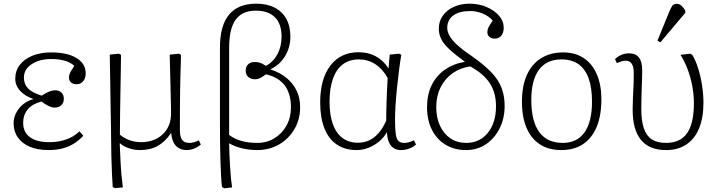

<svg xmlns="http://www.w3.org/2000/svg" viewBox="-20 -802 3894 1044"><path d="M244 14Q186 14 143.5 -3.5Q101 -21 77.5 -54Q54 -87 54 -131Q54 -176 84 -213Q114 -250 161 -263V-264Q115 -280 89 -308.5Q63 -337 63 -374Q63 -417 87.5 -449Q112 -481 156 -499Q200 -517 259 -517Q346 -517 396 -486.5Q446 -456 446 -403Q446 -377 432.5 -360.5Q419 -344 397 -344Q377 -344 366 -354Q355 -364 355 -381Q355 -389 357.5 -397Q360 -405 366.5 -416Q373 -427 384 -444Q365 -462 333.5 -471.5Q302 -481 259 -481Q194 -481 152 -453Q110 -425 110 -380Q110 -344 132.5 -321Q155 -298 206 -282Q234 -299 249.5 -305Q265 -311 280 -311Q302 -311 314.5 -298.5Q327 -286 327 -264Q327 -243 313.5 -230Q300 -217 277 -217Q263 -217 246.5 -224.5Q230 -232 205 -250Q156 -237 131 -207.5Q106 -178 106 -133Q106 -83 143 -56Q180 -29 247 -29Q281 -29 310.5 -35.5Q340 -42 365 -54.5Q390 -67 412 -88L433 -64Q409 -38 380.5 -20.5Q352 -3 318.5 5.5Q285 14 244 14Z M605 221 593 215Q591 192 589 147Q587 102 585.5 46.5Q584 -9 584 -62Q584 -74 583.5 -107Q583 -140 582 -186.5Q581 -233 580.5 -283Q580 -333 579 -379.5Q578 -426 577.5 -459.5Q577 -493 577 -505L626 -510L638 -504Q638 -474 637 -423.5Q636 -373 635 -312Q634 -251 633 -188Q632 -125 632 -70Q655 -50 685 -39.5Q715 -29 746 -29Q820 -29 865 -72Q910 -115 910 -184Q910 -203 909.5 -231Q909 -259 908 -291.5Q907 -324 906.5 -356.5Q906 -389 905 -419Q904 -449 903.5 -471.5Q903 -494 903 -505L953 -510L964 -504Q964 -481 963 -454Q962 -427 961 -393Q960 -359 959.5 -315.5Q959 -272 958.5 -218Q958 -164 958 -96Q958 -71 963.5 -55Q969 -39 980.5 -32Q992 -25 1012 -25Q1021 -25 1036 -29Q1051 -33 1061 -39L1072 -16Q1057 -3 1036.5 5.5Q1016 14 995 14Q971 14 952.5 3.5Q934 -7 924 -27.5Q914 -48 911 -77H909Q878 -31 837.5 -8.5Q797 14 741 14Q711 14 681 4Q651 -6 634 -22H631Q633 24 635 67.5Q637 111 640.5 149Q644 187 648 217Z M1199 222 1187 215Q1184 190 1182 153Q1180 116 1178.5 70.5Q1177 25 1176.5 -27.5Q1176 -80 1176 -137V-544Q1176 -663 1225.5 -722.5Q1275 -782 1374 -782Q1432 -782 1473.5 -760.5Q1515 -739 1537 -699Q1559 -659 1559 -603Q1559 -545 1530.5 -497.5Q1502 -450 1452 -426V-424Q1504 -407 1539.5 -377Q1575 -347 1593.5 -307.5Q1612 -268 1612 -219Q1612 -153 1581 -100Q1550 -47 1497.5 -16.5Q1445 14 1378 14Q1335 14 1294.5 4Q1254 -6 1228 -22H1226Q1226 2 1227.5 36Q1229 70 1231 104.5Q1233 139 1236 169Q1239 199 1242 217ZM1379 -25Q1431 -25 1472.5 -50.5Q1514 -76 1538 -119.5Q1562 -163 1562 -218Q1562 -292 1528.5 -337Q1495 -382 1426 -398Q1409 -385 1395 -378Q1381 -371 1367 -371Q1344 -371 1330 -383.5Q1316 -396 1316 -417Q1316 -440 1329.5 -452.5Q1343 -465 1366 -465Q1381 -465 1394.5 -460.5Q1408 -456 1426 -444Q1466 -465 1488.5 -507Q1511 -549 1511 -603Q1511 -672 1475 -708Q1439 -744 1371 -744Q1297 -744 1261.5 -695Q1226 -646 1226 -543V-68Q1256 -46 1293.5 -35.5Q1331 -25 1379 -25Z M1919 14Q1856 14 1811.5 -16Q1767 -46 1744 -104Q1721 -162 1721 -245Q1721 -373 1776.5 -445.5Q1832 -518 1930 -518Q1982 -518 2023 -496Q2064 -474 2091 -432H2093L2099 -505L2150 -510L2162 -504Q2155 -463 2149 -414.5Q2143 -366 2138 -317.5Q2133 -269 2130.5 -226.5Q2128 -184 2128 -154Q2128 -100 2132 -72.5Q2136 -45 2147 -35Q2158 -25 2180 -25Q2190 -25 2203 -28.5Q2216 -32 2231 -39L2242 -16Q2228 -3 2206.5 5.5Q2185 14 2161 14Q2125 14 2105.5 -10.5Q2086 -35 2084 -82H2083Q2067 -54 2040.5 -32Q2014 -10 1982.5 2Q1951 14 1919 14ZM1926 -26Q1976 -26 2014 -55Q2052 -84 2080 -145Q2080 -168 2080.5 -195Q2081 -222 2082 -252Q2083 -282 2084.5 -314Q2086 -346 2088 -378Q2060 -428 2020 -453.5Q1980 -479 1932 -479Q1880 -479 1844.5 -452.5Q1809 -426 1790.5 -374.5Q1772 -323 1772 -249Q1772 -177 1790 -127Q1808 -77 1842.5 -51.5Q1877 -26 1926 -26Z M2514 14Q2451 14 2403 -15Q2355 -44 2328.5 -96.5Q2302 -149 2302 -219Q2302 -286 2326.5 -337.5Q2351 -389 2397.5 -422Q2444 -455 2508 -466Q2456 -504 2424.5 -533Q2393 -562 2379.5 -589Q2366 -616 2366 -646Q2366 -686 2387.5 -716.5Q2409 -747 2447 -764.5Q2485 -782 2533 -782Q2583 -782 2625.5 -764Q2668 -746 2693.5 -716.5Q2719 -687 2719 -651Q2719 -625 2706 -608.5Q2693 -592 2671 -592Q2652 -592 2641 -601.5Q2630 -611 2630 -627Q2630 -641 2636 -653Q2642 -665 2659 -690Q2640 -713 2606.5 -727.5Q2573 -742 2536 -742Q2478 -742 2445 -718Q2412 -694 2412 -651Q2412 -634 2419.5 -617Q2427 -600 2442.5 -581.5Q2458 -563 2484 -542Q2510 -521 2548 -495Q2612 -450 2651 -409.5Q2690 -369 2707 -324.5Q2724 -280 2724 -226Q2724 -158 2696.5 -103.5Q2669 -49 2622 -17.5Q2575 14 2514 14ZM2515 -25Q2588 -25 2632.5 -79.5Q2677 -134 2677 -225Q2677 -297 2644 -348.5Q2611 -400 2537 -441Q2482 -433 2440.5 -403.5Q2399 -374 2375.5 -326.5Q2352 -279 2352 -220Q2352 -162 2372.5 -118Q2393 -74 2429.5 -49.5Q2466 -25 2515 -25Z M3032 14Q2964 14 2916.5 -16.5Q2869 -47 2843.5 -106Q2818 -165 2818 -249Q2818 -334 2844.5 -393.5Q2871 -453 2921.5 -485Q2972 -517 3042 -517Q3107 -517 3153.5 -486.5Q3200 -456 3225 -398.5Q3250 -341 3250 -262Q3250 -174 3224.5 -112.5Q3199 -51 3150.5 -18.5Q3102 14 3032 14ZM3040 -25Q3118 -25 3158.5 -82.5Q3199 -140 3199 -249Q3199 -326 3180.5 -376.5Q3162 -427 3125.5 -453Q3089 -479 3033 -479Q2952 -479 2910.5 -422.5Q2869 -366 2869 -258Q2869 -143 2912 -84Q2955 -25 3040 -25Z M3602 14Q3511 14 3465.5 -41Q3420 -96 3420 -206Q3420 -239 3421.5 -268Q3423 -297 3424.5 -330Q3426 -363 3426 -407Q3426 -439 3415 -455.5Q3404 -472 3382 -472Q3371 -472 3359.5 -468.5Q3348 -465 3334 -459L3324 -481Q3342 -497 3360.5 -504.5Q3379 -512 3400 -512Q3437 -512 3454.5 -489Q3472 -466 3472 -419Q3472 -391 3471 -368.5Q3470 -346 3469.5 -324.5Q3469 -303 3468 -275.5Q3467 -248 3467 -210Q3467 -145 3481 -104Q3495 -63 3524.5 -44Q3554 -25 3602 -25Q3679 -25 3716 -78Q3753 -131 3753 -240Q3753 -288 3744 -335.5Q3735 -383 3718.5 -426.5Q3702 -470 3680 -504L3733 -510L3744 -504Q3761 -477 3775 -434Q3789 -391 3797 -340.5Q3805 -290 3805 -242Q3805 -161 3781 -103.5Q3757 -46 3711.5 -16Q3666 14 3602 14ZM3571 -572 3555 -581 3619 -738Q3628 -759 3635 -770Q3642 -781 3660 -781Q3674 -781 3684 -772.5Q3694 -764 3706 -745V-732Z"/></svg>

Font: Literata 18pt ExtraLight
Style: Regular
Weight: 250
Designer: Latin by Veronika Burian and Jose Scaglione. Greek by Irene Vlachou. Cyrillic by Vera Evstafieva.
Foundry: TypeTogether
Version: Version 3.103;gftools[0.9.29]